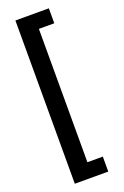

<svg xmlns="http://www.w3.org/2000/svg" viewBox="-204 -944 797 1230"><g transform="rotate(-20 194.0 -329.5)"><path d="M306 227V125H201V-784H306V-886H78V227Z"/></g></svg>

Font: Noto Sans Kannada UI Condensed
Style: Bold
Weight: 700
Width: 3
Designer: Jelle Bosma - Monotype Design Team
Foundry: Monotype Imaging Inc.
Version: Version 2.005